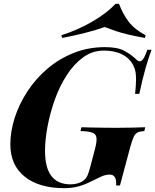

<svg xmlns="http://www.w3.org/2000/svg" viewBox="-20 -968 811 1002"><path d="M348 -6Q366 -6 383 -10.5Q400 -15 412 -23Q429 -35 436.5 -52Q444 -69 452 -100L475 -188Q486 -229 483.5 -249Q481 -269 461.5 -276Q442 -283 400 -284L405 -304Q427 -303 458 -302.5Q489 -302 523 -301.5Q557 -301 585 -301Q632 -301 672.5 -302Q713 -303 738 -304L733 -284Q711 -283 698.5 -277Q686 -271 677.5 -253Q669 -235 659 -198L606 0H586Q588 -29 579.5 -43Q571 -57 552 -57Q529 -57 503 -44Q477 -31 453 -20Q415 -1 382.5 6.5Q350 14 316 14Q184 14 109 -46Q34 -106 34 -215Q34 -283 57 -354Q80 -425 123 -491Q166 -557 227 -609Q288 -661 364 -691.5Q440 -722 528 -722Q593 -722 628.5 -703Q664 -684 692 -657Q707 -642 720 -652Q733 -662 749 -708H771Q756 -669 740 -613.5Q724 -558 707 -478H685Q687 -498 688.5 -516.5Q690 -535 690 -553Q690 -574 687.5 -591Q685 -608 676 -626Q657 -664 617.5 -684Q578 -704 522 -704Q462 -704 413.5 -668.5Q365 -633 327.5 -574.5Q290 -516 265.5 -446.5Q241 -377 228 -307.5Q215 -238 215 -182Q215 -92 248.5 -49Q282 -6 348 -6ZM526 -827Q482 -811 424.5 -796.5Q367 -782 305 -770L300 -784Q388 -812 463 -856Q538 -900 583 -948H601Q622 -893 652.5 -853.5Q683 -814 740 -784L736 -770Q687 -779 650.5 -787.5Q614 -796 584.5 -806Q555 -816 526 -827Z"/></svg>

Font: Playfair Display ExtraBold
Style: Italic
Weight: 800
Italic angle: -14°
Designer: Claus Eggers Sørensen
Foundry: Claus Eggers Sørensen
Version: Version 1.203